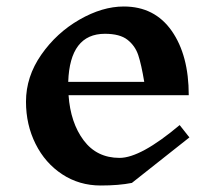

<svg xmlns="http://www.w3.org/2000/svg" viewBox="-20 -561 673 591"><path d="M386 2Q346 10 290 10Q224 10 171.5 -24.5Q119 -59 89.5 -118Q60 -177 60 -248Q60 -325 107 -392.5Q154 -460 224.5 -500.5Q295 -541 361 -541Q456 -541 508.5 -466Q561 -391 561 -268H191Q197 -183 237.5 -129Q278 -75 348 -75Q413 -75 533 -176L563 -138ZM190 -309H424Q415 -363 405.5 -391.5Q396 -420 372.5 -438.5Q349 -457 303 -457Q195 -457 190 -309Z"/></svg>

Font: Inknut
Style: Antiqua
Weight: 400
Designer: Claus Eggers Srensen
Foundry: Claus Eggers Srensen
Version: Version 1.000; ttfautohint (v1.2) -l 7 -r 28 -G 50 -x 13 -D 